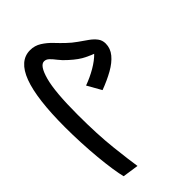

<svg xmlns="http://www.w3.org/2000/svg" viewBox="-64 -759 1069 1069"><g transform="rotate(45 471.0 -224.0)"><path d="M471 21Q248 21 139 -20Q30 -61 30 -145Q30 -181 49 -211Q68 -241 94 -265.5Q120 -290 142 -313Q167 -339 186 -366.5Q205 -394 221.5 -417Q238 -440 257 -454.5Q276 -469 302 -469Q340 -469 371 -443.5Q402 -418 427 -373.5Q452 -329 473 -273L390 -226Q373 -273 348.5 -315Q324 -357 297 -383Q294 -373 277 -337Q260 -301 220 -257Q197 -231 176 -215Q155 -199 142 -185.5Q129 -172 129 -156Q129 -123 211 -100.5Q293 -78 472 -78Q627 -78 740 -90.5Q853 -103 909 -112L895 -17Q868 -10 821.5 -3Q775 4 717 9.5Q659 15 595.5 18Q532 21 471 21Z"/></g></svg>

Font: Noto Sans Arabic Med
Style: Regular
Weight: 500
Designer: Monotype Design Team, Nadine Chahine, Nizar Qandah and Khaled Hosny
Foundry: Monotype Imaging Inc.
Version: Version 2.012; ttfautohint (v1.8.4.7-5d5b)